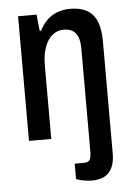

<svg xmlns="http://www.w3.org/2000/svg" viewBox="-52 -578 555 807"><g transform="rotate(-5 225.0 -174.5)"><path d="M302 189Q293 189 280.5 187.5Q268 186 256 183Q244 180 237 177V112H276Q295 112 301 101.5Q307 91 307 66V-369Q307 -390 303 -405.5Q299 -421 291 -431.5Q283 -442 270.5 -447.5Q258 -453 240 -453Q213 -453 192.5 -436.5Q172 -420 160 -388Q148 -356 148 -309V0H54V-526H132L139 -457H145Q159 -485 178.5 -503Q198 -521 222.5 -529.5Q247 -538 275 -538Q315 -538 343 -523.5Q371 -509 385.5 -476.5Q400 -444 400 -390V82Q400 109 394 129Q388 149 376 162.5Q364 176 345.5 182.5Q327 189 302 189Z"/></g></svg>

Font: Archivo Condensed Medium
Style: Regular
Weight: 500
Width: 3
Designer: Hector Gatti
Foundry: Omnibus-Type
Version: Version 2.001